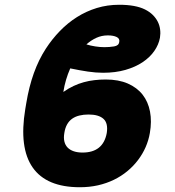

<svg xmlns="http://www.w3.org/2000/svg" viewBox="-20 -780 740 810"><path d="M86.6 -319.6 90.9 -345.2Q102.3 -414.1 122.7 -471.1Q143.1 -528.1 173.3 -574.6Q199.6 -615.1 232.6 -649.1Q265.6 -683.2 304.7 -707.9Q343.8 -732.6 388.5 -746.3Q433.2 -759.9 483 -759.9Q551.8 -759.9 591.6 -740.1Q611.5 -730.1 624.8 -716.8Q638.1 -703.5 645.8 -688Q653.4 -672.6 655.5 -655.5Q657.7 -638.5 654.8 -620.7Q649.5 -591.6 630.9 -564.8Q612.2 -538 581.7 -517.6Q551.1 -497.2 509.1 -485.1Q467 -473 414.8 -473Q384.6 -473 350.9 -478Q317.1 -483 276.3 -491.5Q266 -468 258.7 -443.4Q251.4 -418.7 247.2 -392Q268.5 -407 290 -417.1Q311.4 -427.2 333.5 -433.2Q355.5 -439.3 378.6 -441.9Q401.6 -444.6 426.1 -444.6Q480.1 -444.6 519.2 -427.6Q558.2 -410.5 581.7 -380.5Q605.1 -350.5 612.9 -309.1Q620.7 -267.8 612.2 -218.8Q601.6 -157 562.5 -105.1Q543 -79.2 517.2 -57.9Q491.5 -36.6 460.4 -21.5Q429.3 -6.4 393.3 1.8Q357.2 9.9 316.8 9.9Q176.1 9.9 117.9 -73.3Q59.7 -156.6 86.6 -319.6ZM328.1 -136.4Q415.1 -136.4 430.4 -218.8Q436.8 -260.3 416.5 -278.6Q396.3 -296.9 353.7 -296.9Q332.4 -296.9 315 -292.6Q297.6 -288.4 284.4 -279.1Q271.3 -269.9 263 -255Q254.6 -240.1 251.4 -218.8Q247.9 -198.5 251.6 -183.1Q255.3 -167.6 265.4 -157.3Q275.6 -147 291.5 -141.7Q307.5 -136.4 328.1 -136.4ZM344.5 -592.7Q361.5 -587.4 381.7 -584.2Q402 -581 420.5 -581Q441.8 -581 461.3 -584.2Q480.8 -587.4 483 -602.3Q486.2 -617.2 472.1 -623.9Q458.1 -630.7 434.7 -630.7Q409.1 -630.7 386.5 -620.4Q364 -610.1 344.5 -592.7Z"/></svg>

Font: Inter P Black
Style: Italic
Weight: 900
Italic angle: -9.40001°
Designer: Rasmus Andersson
Foundry: rsms
Version: Version 3.018;git-588b23468